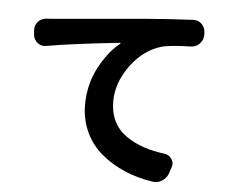

<svg xmlns="http://www.w3.org/2000/svg" viewBox="-54 -807 1107 904"><g transform="rotate(5 500.0 -355.0)"><path d="M144.5 -560.5Q139.6 -559.6 134.8 -559.6Q117.2 -559.6 103.5 -570.3Q85 -585 83 -607.4L81.1 -628.9Q81.1 -630.9 81.1 -633.8Q81.1 -654.3 94.7 -669.9Q110.4 -686.5 133.8 -688.5Q158.2 -689.5 172.9 -691.4Q201.2 -693.4 599.6 -728.5Q704.1 -737.3 822.3 -743.2Q824.2 -743.2 826.2 -743.2Q847.7 -743.2 863.3 -728.5Q879.9 -711.9 880.9 -688.5V-675.8Q880.9 -652.3 864.3 -635.3Q847.7 -618.2 823.2 -617.2Q735.4 -615.2 690.4 -605.5Q602.5 -581.1 542 -499Q481.4 -417 481.4 -328.1Q481.4 -275.4 501.5 -234.9Q521.5 -194.3 559.1 -168Q596.7 -141.6 642.1 -126Q687.5 -110.4 743.2 -103.5Q765.6 -100.6 777.3 -82Q785.2 -70.3 785.2 -57.6Q785.2 -50.8 782.2 -43L773.4 -15.6Q765.6 8.8 744.1 22.5Q727.5 33.2 708 33.2Q703.1 33.2 697.3 32.2Q626 21.5 564.9 -4.9Q503.9 -31.2 455.1 -71.8Q406.2 -112.3 378.4 -171.4Q350.6 -230.5 350.6 -300.8Q350.6 -396.5 392.6 -476.6Q434.6 -556.6 491.2 -601.6Q492.2 -602.5 491.7 -604Q491.2 -605.5 489.3 -605.5Q260.7 -581.1 144.5 -560.5Z"/></g></svg>

Font: Gen Jyuu Gothic Monospace Bold
Style: Bold
Weight: 700
Designer: [Source Han Sans]
Ryoko NISHIZUKA  (kana & ideographs); Paul D. Hunt (Latin, Greek & Cyrillic); Wenlong ZHANG  (bopomofo
Version: Version 1.002.20150607